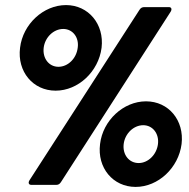

<svg xmlns="http://www.w3.org/2000/svg" viewBox="-20 -728 746 756"><path d="M199 -371C288 -371 368 -446 380 -540C391 -633 328 -708 240 -708C151 -708 70 -633 59 -540C47 -446 110 -371 199 -371ZM104 0H201C209 0 215 -3 220 -11L652 -682C658 -692 655 -700 645 -700H548C540 -700 534 -697 529 -689L96 -18C90 -8 93 0 104 0ZM210 -465C173 -465 147 -498 152 -540C157 -581 191 -614 229 -614C266 -614 292 -581 286 -540C281 -498 248 -465 210 -465ZM514 8C603 8 683 -67 695 -161C706 -254 644 -329 555 -329C466 -329 385 -254 374 -161C362 -67 425 8 514 8ZM526 -86C488 -86 462 -119 467 -161C472 -202 506 -235 544 -235C581 -235 607 -202 602 -161C597 -119 563 -86 526 -86Z"/></svg>

Font: Barlow Condensed Black
Style: Italic
Weight: 900
Width: 3
Italic angle: -7°
Designer: Jeremy Tribby
Foundry: Tribby Type
Version: Version 1.422;hotconv 1.0.109;makeotfexe 2.5.65596